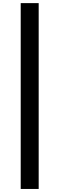

<svg xmlns="http://www.w3.org/2000/svg" viewBox="-20 -982 383 1236"><path d="M229 -961.9V234.4H113.3V-961.9Z"/></svg>

Font: Inter 24pt SemiBold
Style: Regular
Weight: 600
Designer: Rasmus Andersson
Foundry: rsms
Version: Version 4.001;git-66647c0bb